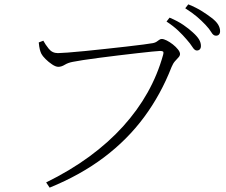

<svg xmlns="http://www.w3.org/2000/svg" viewBox="-20 -821 1040 882"><path d="M837 -640Q821 -659 799 -680Q777 -701 745 -722L759 -740Q797 -724 823 -706Q849 -688 866 -672Q886 -654 894.5 -639.5Q903 -625 903 -610Q903 -600 898 -594.5Q893 -589 884 -589Q874 -589 864 -605Q854 -621 837 -640ZM924 -707Q906 -726 885 -744Q864 -762 831 -783L845 -801Q882 -786 908 -769.5Q934 -753 952 -739Q973 -723 982 -708Q991 -693 991 -678Q991 -668 986 -662.5Q981 -657 972 -657Q960 -657 951 -672.5Q942 -688 924 -707ZM246 -577Q258 -577 291 -579.5Q324 -582 370 -586.5Q416 -591 465.5 -596.5Q515 -602 560.5 -607Q606 -612 639 -616.5Q672 -621 683 -623Q693 -625 699.5 -629.5Q706 -634 711.5 -638Q717 -642 723 -642Q732 -642 746 -635Q760 -628 774 -617Q788 -606 797.5 -594Q807 -582 807 -573Q807 -565 800 -557.5Q793 -550 784 -540Q775 -530 768 -513Q719 -387 642 -283Q565 -179 457.5 -98Q350 -17 208 41L192 17Q302 -37 390 -101.5Q478 -166 545 -240Q612 -314 658 -396Q704 -478 729 -568Q733 -582 728.5 -584.5Q724 -587 715 -587Q707 -587 678.5 -584Q650 -581 609.5 -576.5Q569 -572 524 -566.5Q479 -561 436.5 -555.5Q394 -550 361.5 -545Q329 -540 315 -537Q293 -533 277.5 -523.5Q262 -514 248 -514Q236 -514 219.5 -525Q203 -536 189 -550Q175 -564 170 -574Q166 -582 163 -593.5Q160 -605 158 -626L179 -634Q188 -617 204 -597Q220 -577 246 -577Z"/></svg>

Font: Noto Serif JP
Style: Regular
Weight: 200
Designer: Ryoko NISHIZUKA 西塚涼子 (kana & ideographs); Frank Grießhammer (Latin, Greek & Cyrillic); Wenlong ZHANG 张文龙 (bopomofo); San
Foundry: Adobe
Version: Version 2.001;hotconv 1.1.0;makeotfexe 2.6.0